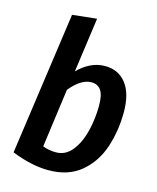

<svg xmlns="http://www.w3.org/2000/svg" viewBox="-115 -834 759 929"><g transform="rotate(15 264.5 -369.5)"><path d="M497 -351Q497 -257 469.5 -174Q442 -91 379 -38Q316 15 216 15Q132 15 32 -25L133 -741L255 -754L217 -480Q246 -510 280.5 -526.5Q315 -543 352 -543Q420 -543 458.5 -493Q497 -443 497 -351ZM203 -384 163 -90Q194 -78 229 -78Q278 -78 310.5 -119.5Q343 -161 358 -223.5Q373 -286 373 -350Q373 -404 356.5 -427Q340 -450 309 -450Q257 -450 203 -384Z"/></g></svg>

Font: Fira Sans Condensed Medium
Style: Italic
Weight: 500
Width: 3
Italic angle: -8°
Designer: bBox Type GmbH & Carrois Corporate GbR & Edenspiekermann AG
Foundry: bBox Type GmbH & Carrois Corporate GbR & Edenspiekermann AG
Version: Version 4.301